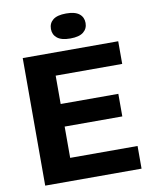

<svg xmlns="http://www.w3.org/2000/svg" viewBox="-100 -1022 873 1097"><g transform="rotate(-10 336.0 -474.0)"><path d="M72 0V-740H626V-608.5H240V-131.5H631V0ZM163.5 -313V-444H574.5V-313ZM360 -803Q308.5 -803 284 -822.8Q259.5 -842.5 259.5 -875.5Q259.5 -909 284 -928.5Q308.5 -948 360 -948Q411.5 -948 436 -928.5Q460.5 -909 460.5 -875.5Q460.5 -842.5 436 -822.8Q411.5 -803 360 -803Z"/></g></svg>

Font: Encode Sans SemiExpanded
Style: Bold
Weight: 700
Width: 6
Designer: Multiple Designers
Foundry: Impallari Type
Version: Version 3.002